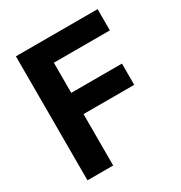

<svg xmlns="http://www.w3.org/2000/svg" viewBox="-166 -827 895 948"><g transform="rotate(-30 281.0 -353.5)"><path d="M59.6 -707H525.4V-585.9H206.1V-414.1H495.1V-293H206.1V0H59.6Z"/></g></svg>

Font: Pretendard
Style: Bold
Weight: 700
Designer: Base glyphs from Inter by Rasmus Andersson; Hangeul glyphs from Noto Sans CJK(Source Han Sans) by Jang Soo-young and Kan
Foundry: Kil Hyung-jin
Version: Version 1.309